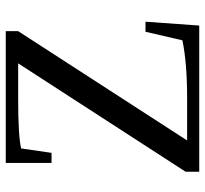

<svg xmlns="http://www.w3.org/2000/svg" viewBox="-42 -652 695 650"><g transform="rotate(-90 305.0 -327.5)"><path d="M48 -46 415 -613H293Q170 -613 127 -603L112 -500H78V-655H524V-613L154 -41H296Q417 -41 493 -57L522 -182H556L543 0H48Z"/></g></svg>

Font: Libra Serif Modern
Style: Regular
Weight: 400
Designer: Stefan Peev, Context Ltd
Foundry: Stefan Peev, Context Ltd
Version: Version 1.000